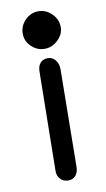

<svg xmlns="http://www.w3.org/2000/svg" viewBox="-83 -553 438 791"><g transform="rotate(-10 136.5 -158.0)"><path d="M57 -432Q57 -464 80.5 -488Q104 -512 136 -512Q168 -512 192 -488Q216 -464 216 -432Q216 -402 191.5 -378.5Q167 -355 136 -355Q104 -355 80.5 -378Q57 -401 57 -432ZM92 146 98 -266Q98 -289 109.5 -302Q121 -315 141 -315Q160 -315 172.5 -299.5Q185 -284 185 -261L180 146Q180 169 168.5 182.5Q157 196 137 196Q117 196 104 182Q91 168 92 146Z"/></g></svg>

Font: Mali SemiBold
Style: Regular
Weight: 600
Designer: Kitiyaporn Chalermlarp | Katatrad Aksorn Co.,Ltd.
Foundry: Cadson Demak Co.,Ltd.
Version: Version 1.000; ttfautohint (v1.6)